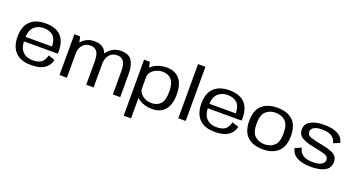

<svg xmlns="http://www.w3.org/2000/svg" viewBox="-55 -1589 4838 2614"><g transform="rotate(20 2364.0 -282.0)"><path d="M340 5V-63.5Q248.5 -63.5 195 -119Q141.5 -174 141.5 -296.5Q141.5 -424 197 -476Q252.5 -528 338 -528Q426 -528 477.5 -479Q522 -434 526.5 -330H130V-265H632Q634.5 -280.5 634.5 -298.5Q634.5 -445.5 561 -521Q486.5 -596.5 338 -596.5Q194.5 -596.5 117 -521.5Q38.5 -446.5 38.5 -296.5Q38.5 -152 115 -73Q190.5 5 340 5ZM340 -63.5V5Q423 5 479.5 -14Q535.5 -33.5 572.5 -74Q609.5 -114.5 620 -170L526 -200.5Q515.5 -159 494 -126Q472 -93 432 -78Q392.5 -63.5 340 -63.5Z M755 0H861.5V-482.5L839 -590.5H755ZM1142 0H1248.5V-348.5Q1248.5 -460 1203.5 -528Q1158.5 -596 1046.5 -596Q944.5 -596 872.8 -526Q801 -456 801 -359.5L860.5 -334.5Q860.5 -423.5 903 -472.8Q945.5 -522 1014 -522Q1081 -522 1111.5 -477Q1142 -432 1142 -339.5ZM1527.5 0H1634V-348.5Q1634 -460 1589.5 -528Q1545 -596 1433.5 -596Q1332 -596 1260 -525.2Q1188 -454.5 1188 -359.5L1248 -334.5Q1248 -423.5 1290.5 -472.8Q1333 -522 1401 -522Q1468 -522 1497.8 -477Q1527.5 -432 1527.5 -339.5Z M1765 221.5H1871.5V-480.5L1849 -590.5H1765ZM2095 4Q2214 4 2279.5 -71.2Q2345 -146.5 2345 -296.5Q2345 -446.5 2279.5 -521.5Q2214 -596.5 2095 -596.5Q1982.5 -596.5 1904.2 -543Q1826 -489.5 1826 -438L1871.5 -380Q1871.5 -434.5 1927.5 -478.8Q1983.5 -523 2060.5 -523Q2141 -523 2188.8 -471.8Q2236.5 -420.5 2236.5 -296Q2236.5 -171 2188.8 -120Q2141 -69 2060.5 -69Q1983.5 -69 1927.5 -113.2Q1871.5 -157.5 1871.5 -213L1826 -154Q1826 -102 1904.2 -49Q1982.5 4 2095 4Z M2476 0H2583V-785H2476Z M3003 5V-63.5Q2911.5 -63.5 2858 -119Q2804.5 -174 2804.5 -296.5Q2804.5 -424 2860 -476Q2915.5 -528 3001 -528Q3089 -528 3140.5 -479Q3185 -434 3189.5 -330H2793V-265H3295Q3297.5 -280.5 3297.5 -298.5Q3297.5 -445.5 3224 -521Q3149.5 -596.5 3001 -596.5Q2857.5 -596.5 2780 -521.5Q2701.5 -446.5 2701.5 -296.5Q2701.5 -152 2778 -73Q2853.5 5 3003 5ZM3003 -63.5V5Q3086 5 3142.5 -14Q3198.5 -33.5 3235.5 -74Q3272.5 -114.5 3283 -170L3189 -200.5Q3178.5 -159 3157 -126Q3135 -93 3095 -78Q3055.5 -63.5 3003 -63.5Z M3697.5 4.5Q3840.5 4.5 3920 -69.8Q3999.5 -144 3999.5 -297Q3999.5 -451 3920 -524Q3840.5 -597 3697.5 -597Q3554.5 -597 3474.8 -524Q3395 -451 3395 -297Q3395 -144 3474.8 -69.8Q3554.5 4.5 3697.5 4.5ZM3697.5 -68Q3614.5 -68 3558.2 -118.2Q3502 -168.5 3502 -296.5Q3502 -425 3558.2 -474.8Q3614.5 -524.5 3697.5 -524.5Q3781 -524.5 3837 -474.8Q3893 -425 3893 -296.5Q3893 -168.5 3837 -118.2Q3781 -68 3697.5 -68Z M4395.5 4.5Q4528 4.5 4599.2 -36.8Q4670.5 -78 4670.5 -161.5Q4670.5 -249 4597.5 -282Q4524.5 -315 4420.5 -332.5Q4332 -349 4272.2 -368Q4212.5 -387 4212.5 -436.5Q4212.5 -478 4252.8 -502.5Q4293 -527 4374.5 -527Q4459 -527 4509.8 -493.8Q4560.5 -460.5 4571 -400.5L4662.5 -438.5Q4644.5 -520 4571 -558Q4497.5 -596 4376.5 -596Q4253.5 -596 4180.5 -555.2Q4107.5 -514.5 4107.5 -436.5Q4107.5 -352.5 4175.8 -316.2Q4244 -280 4347.5 -261.5Q4438.5 -244.5 4502 -226.2Q4565.5 -208 4565.5 -155Q4565.5 -114.5 4522.8 -89.5Q4480 -64.5 4397.5 -64.5Q4310 -64.5 4256.8 -97.8Q4203.5 -131 4193 -199.5L4101.5 -161Q4121 -72.5 4198.5 -34Q4276 4.5 4395.5 4.5Z"/></g></svg>

Font: Anybody SemiExpanded
Style: Regular
Weight: 400
Width: 6
Designer: Tyler Finck
Foundry: Etcetera Type Company
Version: Version 1.113;gftools[0.9.25]